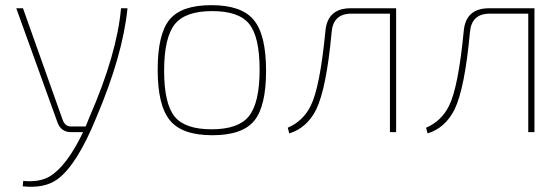

<svg xmlns="http://www.w3.org/2000/svg" viewBox="-20 -512 2170 744"><path d="M474 -480Q456 -298 353 -56Q278 128 202 183Q152 219 68 210L70 189Q133 195 172 172Q238 133 302 0H255Q217 0 203 -37L43 -480H69L223 -47Q233 -20 259 -22H312L327 -59Q433 -302 449 -480Z M963 -435Q1011 -378 1011 -238Q1011 -100 965 -44Q919 12 803 12Q686 12 639 -45Q591 -102 591 -242Q591 -380 637 -436Q683 -492 799 -492Q916 -492 963 -435ZM658 -419Q616 -367 616 -238Q616 -110 657 -60Q697 -11 800 -11Q903 -11 944 -61Q986 -113 986 -242Q986 -370 945 -420Q905 -469 802 -469Q699 -469 658 -419Z M1515 0H1491V-459H1341Q1271 -459 1265 -387Q1245 -169 1205 -87Q1169 -16 1101 5L1095 -17Q1155 -43 1184 -102Q1220 -174 1241 -392Q1249 -480 1339 -480H1515Z M2051 0H2027V-459H1877Q1807 -459 1801 -387Q1781 -169 1741 -87Q1705 -16 1637 5L1631 -17Q1691 -43 1720 -102Q1756 -174 1777 -392Q1785 -480 1875 -480H2051Z"/></svg>

Font: Taylor Sans Thin
Style: Regular
Weight: 100
Italic angle: -8°
Designer: Natanael Gama
Version: Version 1.001 September 8, 2015